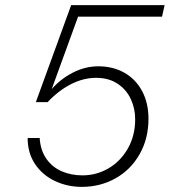

<svg xmlns="http://www.w3.org/2000/svg" viewBox="-20 -718 690 750"><path d="M88 -179H135Q138 -131 161 -98Q184 -65 221 -49Q258 -33 302 -33Q357 -33 404 -60.5Q451 -88 479.5 -138Q508 -188 508 -252Q508 -295 490.5 -332Q473 -369 438.5 -391.5Q404 -414 355 -414Q306 -414 257 -389Q208 -364 166 -319H120L258 -698H623L613 -653H285L182 -370Q217 -410 265 -434.5Q313 -459 364 -459Q422 -459 466.5 -433.5Q511 -408 535.5 -361.5Q560 -315 560 -254Q560 -176 525 -115Q490 -54 430.5 -21Q371 12 300 12Q243 12 194.5 -11Q146 -34 117 -77Q88 -120 88 -179Z"/></svg>

Font: Azeret Mono Thin
Style: Italic
Weight: 100
Italic angle: -12°
Designer: Martin Vácha
Foundry: Displaay
Version: Version 1.000; Glyphs 3.0.3, build 3074